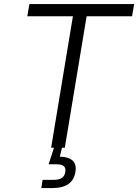

<svg xmlns="http://www.w3.org/2000/svg" viewBox="-20 -748 699 972"><path d="M118.2 -665.5 128.9 -727.5H659.2L648.4 -665.5H418.5L308.1 0H238.8L349.1 -665.5ZM189 204.1 195.8 162.6H250Q278.3 162.6 292.7 153.1Q307.1 143.6 310.5 123Q314 103 303.2 93.3Q292.5 83.5 262.2 83.5H226.1L259.3 -18.6H295.9L293.9 0L282.7 44.9Q328.1 46.4 348.1 65.4Q368.2 84.5 361.8 122.1Q355.5 163.1 326.4 183.6Q297.4 204.1 243.7 204.1Z"/></svg>

Font: Inter Light
Style: Italic
Weight: 300
Italic angle: -9.3988°
Designer: Rasmus Andersson
Foundry: rsms
Version: Version 4.001;git-66647c0bb